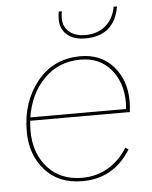

<svg xmlns="http://www.w3.org/2000/svg" viewBox="-52 -745 630 798"><g transform="rotate(-5 263.5 -346.5)"><path d="M324 -581Q275 -581 247.5 -605Q220 -629 220 -670Q220 -688 223 -702H236Q233 -687 233 -673Q233 -637 258 -616Q283 -595 325 -595Q376 -595 409.5 -623.5Q443 -652 452 -702H466Q445 -581 324 -581ZM481 -260H65Q63 -232 63 -217Q63 -124 116.5 -64.5Q170 -5 260 -5Q321 -5 370 -34.5Q419 -64 449 -114L462 -106Q391 9 260 9Q161 9 104 -55.5Q47 -120 47 -217Q47 -339 115 -424Q183 -509 297 -509Q382 -509 433 -451Q484 -393 484 -305Q484 -282 481 -260ZM295 -495Q204 -495 143 -433Q82 -371 67 -274H466Q468 -292 468 -302Q468 -385 421.5 -440Q375 -495 295 -495Z"/></g></svg>

Font: Elaine Sans Thin
Style: Italic
Weight: 250
Italic angle: -13°
Designer: Wei Huang
Foundry: Wei Huang
Version: Version 2.001;December 24, 2019;FontCreator 12.0.0.2547 64-b